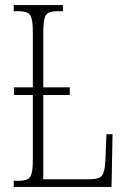

<svg xmlns="http://www.w3.org/2000/svg" viewBox="-20 -734 499 754"><path d="M34 0V-24H53Q76 -24 88 -30Q100 -36 104.5 -54Q109 -72 109 -108V-361H35V-391H109V-605Q109 -642 104.5 -660Q100 -678 87.5 -684Q75 -690 52 -690H34V-714H227V-690H207Q183 -690 171 -684Q159 -678 154.5 -660Q150 -642 150 -606V-391H254V-361H150V-30H332Q371 -30 381.5 -46Q392 -62 394 -104L398 -207H422L418 0Z"/></svg>

Font: Noto Serif ExtraCondensed ExtraLight
Style: Regular
Weight: 200
Width: 2
Designer: Monotype Design Team
Foundry: Monotype Imaging Inc.
Version: Version 2.015